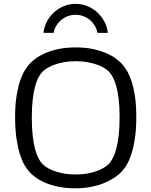

<svg xmlns="http://www.w3.org/2000/svg" viewBox="-20 -967 792 1005"><path d="M377 -646.5Q339.8 -646.5 310.1 -640.6Q280.3 -634.8 257.8 -625.7Q235.4 -616.7 220 -606Q204.6 -595.2 196.8 -585.4Q188.5 -575.2 179.7 -558.3Q170.9 -541.5 163.6 -514.2Q156.2 -486.8 151.4 -447.3Q146.5 -407.7 146.5 -352.1Q146.5 -294.9 151.4 -254.4Q156.2 -213.9 163.8 -186Q171.4 -158.2 180.2 -141.1Q189 -124 197.3 -114.3Q205.1 -104.5 220.2 -93.8Q235.4 -83 257.8 -74.2Q280.3 -65.4 309.6 -59.6Q338.9 -53.7 375.5 -53.7Q412.1 -53.7 441.9 -59.6Q471.7 -65.4 494.1 -74.5Q516.6 -83.5 531.7 -94.2Q546.9 -105 555.2 -115.2Q563 -125.5 572 -142.6Q581.1 -159.7 588.6 -188Q596.2 -216.3 601.1 -257.3Q606 -298.3 606 -356Q606 -410.6 601.1 -449.7Q596.2 -488.8 588.6 -515.9Q581.1 -543 572.3 -559.6Q563.5 -576.2 555.7 -585.9Q547.9 -595.7 532.7 -606.4Q517.6 -617.2 495.1 -626Q472.7 -634.8 443.1 -640.6Q413.6 -646.5 377 -646.5ZM59.1 -355Q59.1 -418.5 66.7 -465.1Q74.2 -511.7 85.4 -544.7Q96.7 -577.6 109.9 -598.6Q123 -619.6 134.3 -632.3Q145.5 -644.5 165.3 -659.7Q185.1 -674.8 214.6 -688Q244.1 -701.2 284.4 -710Q324.7 -718.8 377 -718.8Q429.2 -718.8 469.2 -709.7Q509.3 -700.7 538.8 -687.5Q568.4 -674.3 588.1 -659.2Q607.9 -644 619.1 -631.8Q630.4 -619.1 643.3 -598.4Q656.2 -577.6 667.5 -544.7Q678.7 -511.7 686 -465.3Q693.4 -418.9 693.4 -355.5Q693.4 -282.7 684.3 -231Q675.3 -179.2 661.9 -144Q648.4 -108.9 632.6 -87.9Q616.7 -66.9 603.5 -55.7Q590.3 -44.4 569.8 -31.5Q549.3 -18.6 521.2 -7.3Q493.2 3.9 456.8 11.2Q420.4 18.6 375.5 18.6Q322.8 18.6 282.5 9.8Q242.2 1 212.6 -12.2Q183.1 -25.4 163.6 -40.5Q144 -55.7 132.8 -68.4Q121.6 -81.1 108.6 -102.5Q95.7 -124 84.7 -158.2Q73.7 -192.4 66.4 -240.5Q59.1 -288.6 59.1 -355ZM207.5 -794.9Q210.9 -826.7 225.6 -854.5Q240.2 -882.3 262.9 -902.8Q285.6 -923.3 314.7 -935.1Q343.8 -946.8 375.5 -946.8Q407.7 -946.8 436.8 -935.1Q465.8 -923.3 488.5 -902.8Q511.2 -882.3 526.1 -854.5Q541 -826.7 544.4 -794.9H490.2Q486.3 -815.4 475.8 -832.8Q465.3 -850.1 450 -862.8Q434.6 -875.5 415.5 -882.6Q396.5 -889.6 375.5 -889.6Q355 -889.6 335.7 -882.6Q316.4 -875.5 301 -862.8Q285.6 -850.1 274.9 -832.8Q264.2 -815.4 260.3 -794.9Z"/></svg>

Font: Metrophobic
Style: Regular
Weight: 400
Designer: vernon adams
Foundry: vernon adams
Version: Version 1.000